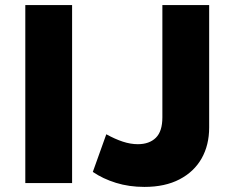

<svg xmlns="http://www.w3.org/2000/svg" viewBox="-20 -720 921 755"><path d="M79.5 0V-700H263.5V0ZM548 15Q487.5 15 436 -1Q384.5 -17 345 -44L398 -192Q432.5 -173 463 -163Q493.5 -153 522 -153Q567 -153 592.8 -178.2Q618.5 -203.5 618.5 -258.5V-700H802.5V-218.5Q802.5 -149.5 772.8 -97Q743 -44.5 686 -14.8Q629 15 548 15Z"/></svg>

Font: Geologica ExtraBold
Style: Regular
Weight: 800
Designer: Sindre Bremnes, Frode Helland
Foundry: Monokrom Skriftforlag AS
Version: Version 1.010;gftools[0.9.28]